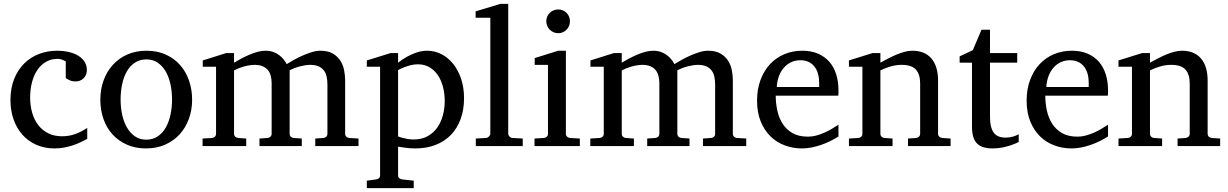

<svg xmlns="http://www.w3.org/2000/svg" viewBox="-20 -757 6363 995"><path d="M432.1 -37.1Q415 -28.3 396.2 -19.3Q377.4 -10.3 356.2 -3.4Q335 3.4 311.8 7.8Q288.6 12.2 263.2 12.2Q210.4 12.2 168.2 -6.6Q126 -25.4 96.2 -58.8Q66.4 -92.3 50.3 -138.2Q34.2 -184.1 34.2 -237.8Q34.2 -300.8 53.7 -348.6Q73.2 -396.5 106.4 -429Q139.6 -461.4 183.3 -477.8Q227.1 -494.1 274.9 -494.1Q307.6 -494.1 336.2 -487.5Q364.7 -481 385.5 -468.3Q406.2 -455.6 418.2 -437Q430.2 -418.5 430.2 -394Q430.2 -379.4 425 -368.4Q419.9 -357.4 411.6 -349.9Q403.3 -342.3 392.8 -338.6Q382.3 -335 371.1 -335Q354.5 -335 342.3 -340.6Q330.1 -346.2 320.8 -352.1V-439Q310.5 -444.8 299.6 -448.5Q288.6 -452.1 278.8 -452.1Q245.6 -452.1 219 -437Q192.4 -421.9 174.1 -395Q155.8 -368.2 146 -331.3Q136.2 -294.4 136.2 -251Q136.2 -209.5 146.7 -172.9Q157.2 -136.2 178 -109.1Q198.7 -82 229.7 -66.4Q260.7 -50.8 301.8 -50.8Q336.9 -50.8 368.4 -61.8Q399.9 -72.8 432.1 -94.2Z M871.6 -241.2Q871.6 -282.2 863.5 -319.8Q855.5 -357.4 838.9 -386.2Q822.3 -415 797.4 -432.1Q772.5 -449.2 738.8 -449.2Q704.1 -449.2 678.7 -432.1Q653.3 -415 637 -386.2Q620.6 -357.4 612.8 -319.8Q605 -282.2 605 -241.2Q605 -200.7 613 -163.1Q621.1 -125.5 637.7 -96.7Q654.3 -67.9 679.2 -50.5Q704.1 -33.2 737.8 -33.2Q772 -33.2 797.4 -50.3Q822.8 -67.4 839.1 -96.2Q855.5 -125 863.5 -162.6Q871.6 -200.2 871.6 -241.2ZM975.6 -240.2Q975.6 -187 958.7 -140.9Q941.9 -94.7 910.9 -60.8Q879.9 -26.9 835.7 -7.3Q791.5 12.2 736.8 12.2Q682.1 12.2 638.2 -7.1Q594.2 -26.4 563.5 -60.1Q532.7 -93.8 516.4 -139.9Q500 -186 500 -240.2Q500 -293.5 516.6 -339.8Q533.2 -386.2 564.5 -420.7Q595.7 -455.1 639.9 -474.6Q684.1 -494.1 739.7 -494.1Q795.4 -494.1 839.4 -474.1Q883.3 -454.1 913.6 -419.7Q943.8 -385.3 959.7 -339.1Q975.6 -293 975.6 -240.2Z M1613.8 0V-39.1L1655.8 -42Q1665 -43 1670.9 -48.8Q1676.8 -54.7 1676.8 -64V-318.8Q1676.8 -342.3 1672.4 -361.1Q1668 -379.9 1657.5 -393.1Q1647 -406.2 1629.9 -413.6Q1612.8 -420.9 1587.9 -420.9Q1575.2 -420.9 1561.3 -418.7Q1547.4 -416.5 1533.4 -412.8Q1519.5 -409.2 1506.1 -404.1Q1492.7 -398.9 1481 -393.1V-64Q1481 -54.7 1486.8 -48.8Q1492.7 -43 1502 -42L1543.9 -39.1V0H1324.7V-39.1L1366.7 -42Q1376 -43 1381.8 -48.8Q1387.7 -54.7 1387.7 -64V-325.2Q1387.7 -346.2 1383.1 -364Q1378.4 -381.8 1367.9 -394.3Q1357.4 -406.7 1340.6 -413.8Q1323.7 -420.9 1299.8 -420.9Q1285.6 -420.9 1270.3 -418.2Q1254.9 -415.5 1240.7 -411.4Q1226.6 -407.2 1214.1 -402.1Q1201.7 -397 1192.9 -392.1V-64Q1192.9 -54.7 1198.7 -48.8Q1204.6 -43 1213.9 -42L1255.9 -39.1V0H1029.8V-39.1L1078.6 -42Q1087.9 -43 1093.8 -48.8Q1099.6 -54.7 1099.6 -64V-411.1H1030.8V-443.8L1151.9 -481.9H1192.9V-432.1Q1209.5 -442.4 1229.7 -453.1Q1250 -463.9 1271.5 -473.1Q1293 -482.4 1314.7 -488.3Q1336.4 -494.1 1356 -494.1Q1377.4 -494.1 1395 -488Q1412.6 -481.9 1426 -471.9Q1439.5 -461.9 1449.5 -449.5Q1459.5 -437 1465.8 -424.8Q1481 -434.1 1502.4 -446.3Q1523.9 -458.5 1547.9 -469Q1571.8 -479.5 1595.7 -486.8Q1619.6 -494.1 1639.6 -494.1Q1679.2 -494.1 1704.1 -479.7Q1729 -465.3 1743.4 -443.1Q1757.8 -420.9 1763.2 -393.6Q1768.6 -366.2 1768.6 -340.8V-64Q1768.6 -54.7 1774.7 -48.8Q1780.8 -43 1789.6 -42L1837.9 -39.1V0Z M2284.7 -233.9Q2284.7 -272.5 2275.6 -306.9Q2266.6 -341.3 2249 -367.4Q2231.4 -393.6 2205.3 -408.7Q2179.2 -423.8 2145 -423.8Q2126 -423.8 2107.7 -418.9Q2089.4 -414.1 2075.2 -408.7Q2058.6 -402.3 2043 -394V-49.8Q2054.7 -45.4 2067.9 -42Q2079.1 -39.1 2093.8 -36.6Q2108.4 -34.2 2124 -34.2Q2165 -34.2 2195.3 -50.8Q2225.6 -67.4 2245.4 -95Q2265.1 -122.6 2274.9 -158.7Q2284.7 -194.8 2284.7 -233.9ZM2384.8 -248Q2384.8 -189 2367.4 -140.9Q2350.1 -92.8 2317.6 -58.8Q2285.2 -24.9 2238 -6.3Q2190.9 12.2 2131.8 12.2Q2118.2 12.2 2102.5 11Q2086.9 9.8 2073.7 7.8Q2058.1 5.9 2043 2.9V151.9Q2043 161.1 2049.3 166.5Q2055.7 171.9 2064.9 172.9L2124 179.2V217.8H1880.9V179.2L1928.7 172.9Q1938 171.9 1943.8 166.5Q1949.7 161.1 1949.7 151.9V-411.1H1880.9V-443.8L2003.9 -481.9H2043V-432.1Q2064.5 -449.2 2088.9 -462.9Q2109.9 -474.6 2137.2 -484.4Q2164.6 -494.1 2193.8 -494.1Q2232.4 -494.1 2267.1 -476.6Q2301.8 -459 2327.9 -426.8Q2354 -394.5 2369.4 -349.1Q2384.8 -303.7 2384.8 -248Z M2445.8 0V-39.1L2499 -42Q2505.9 -42 2513.4 -49.1Q2521 -56.2 2521 -63V-665H2444.8V-698.2L2572.8 -736.8H2613.8V-63Q2613.8 -56.2 2620.8 -49.1Q2627.9 -42 2634.8 -42L2689 -39.1V0Z M2750 0V-39.1L2798.8 -42Q2808.1 -43 2814 -48.8Q2819.8 -54.7 2819.8 -64V-420.9H2751V-456.1L2873 -494.1H2912.6V-64Q2912.6 -54.7 2918.7 -48.8Q2924.8 -43 2933.6 -42L2984.9 -39.1V0ZM2933.6 -647Q2933.6 -634.3 2929 -622.8Q2924.3 -611.3 2916 -603Q2907.7 -594.7 2896.7 -589.8Q2885.7 -585 2873 -585Q2860.4 -585 2848.9 -589.8Q2837.4 -594.7 2829.1 -603Q2820.8 -611.3 2815.9 -622.8Q2811 -634.3 2811 -647Q2811 -659.7 2815.9 -670.9Q2820.8 -682.1 2829.1 -690.4Q2837.4 -698.7 2848.9 -703.4Q2860.4 -708 2873 -708Q2885.7 -708 2896.7 -703.4Q2907.7 -698.7 2916 -690.4Q2924.3 -682.1 2929 -670.9Q2933.6 -659.7 2933.6 -647Z M3623 0V-39.1L3665 -42Q3674.3 -43 3680.2 -48.8Q3686 -54.7 3686 -64V-318.8Q3686 -342.3 3681.6 -361.1Q3677.2 -379.9 3666.7 -393.1Q3656.2 -406.2 3639.2 -413.6Q3622.1 -420.9 3597.2 -420.9Q3584.5 -420.9 3570.6 -418.7Q3556.6 -416.5 3542.7 -412.8Q3528.8 -409.2 3515.4 -404.1Q3502 -398.9 3490.2 -393.1V-64Q3490.2 -54.7 3496.1 -48.8Q3502 -43 3511.2 -42L3553.2 -39.1V0H3334V-39.1L3376 -42Q3385.3 -43 3391.1 -48.8Q3397 -54.7 3397 -64V-325.2Q3397 -346.2 3392.3 -364Q3387.7 -381.8 3377.2 -394.3Q3366.7 -406.7 3349.9 -413.8Q3333 -420.9 3309.1 -420.9Q3294.9 -420.9 3279.5 -418.2Q3264.2 -415.5 3250 -411.4Q3235.8 -407.2 3223.4 -402.1Q3210.9 -397 3202.1 -392.1V-64Q3202.1 -54.7 3208 -48.8Q3213.9 -43 3223.1 -42L3265.1 -39.1V0H3039.1V-39.1L3087.9 -42Q3097.2 -43 3103 -48.8Q3108.9 -54.7 3108.9 -64V-411.1H3040V-443.8L3161.1 -481.9H3202.1V-432.1Q3218.8 -442.4 3239 -453.1Q3259.3 -463.9 3280.8 -473.1Q3302.2 -482.4 3324 -488.3Q3345.7 -494.1 3365.2 -494.1Q3386.7 -494.1 3404.3 -488Q3421.9 -481.9 3435.3 -471.9Q3448.7 -461.9 3458.7 -449.5Q3468.8 -437 3475.1 -424.8Q3490.2 -434.1 3511.7 -446.3Q3533.2 -458.5 3557.1 -469Q3581.1 -479.5 3605 -486.8Q3628.9 -494.1 3648.9 -494.1Q3688.5 -494.1 3713.4 -479.7Q3738.3 -465.3 3752.7 -443.1Q3767.1 -420.9 3772.5 -393.6Q3777.8 -366.2 3777.8 -340.8V-64Q3777.8 -54.7 3783.9 -48.8Q3790 -43 3798.8 -42L3847.2 -39.1V0Z M4325.2 -49.8Q4304.2 -36.6 4281.5 -25.4Q4258.8 -14.2 4234.6 -5.9Q4210.4 2.4 4185.5 7.3Q4160.6 12.2 4135.3 12.2Q4089.8 12.2 4047.9 -3.2Q4005.9 -18.6 3973.9 -49.3Q3941.9 -80.1 3922.6 -126.7Q3903.3 -173.3 3903.3 -235.8Q3903.3 -294.4 3920.9 -342Q3938.5 -389.6 3969.7 -423.6Q4001 -457.5 4043.9 -475.8Q4086.9 -494.1 4138.2 -494.1Q4184.6 -494.1 4219.7 -478.8Q4254.9 -463.4 4278.3 -436.3Q4301.8 -409.2 4313.5 -371.3Q4325.2 -333.5 4325.2 -289.1V-275.9Q4325.2 -268.1 4324.2 -261.2H4000Q4000 -223.1 4008.1 -185.1Q4016.1 -147 4035.2 -116.7Q4054.2 -86.4 4086.4 -67.6Q4118.7 -48.8 4167 -48.8Q4188.5 -48.8 4209.5 -54.4Q4230.5 -60.1 4250.7 -68.8Q4271 -77.6 4289.6 -88.6Q4308.1 -99.6 4325.2 -110.8ZM4225.1 -328.1Q4225.1 -353 4219.2 -374.3Q4213.4 -395.5 4201.4 -411.1Q4189.5 -426.8 4171.1 -435.8Q4152.8 -444.8 4127.9 -444.8Q4103 -444.8 4081.5 -435.3Q4060.1 -425.8 4043.7 -407.7Q4027.3 -389.6 4017.3 -364Q4007.3 -338.4 4005.4 -306.2H4225.1Z M4685.5 0V-39.1L4727.5 -42Q4736.3 -43 4742.4 -48.8Q4748.5 -54.7 4748.5 -64V-324.2Q4748.5 -371.6 4726.6 -396.2Q4704.6 -420.9 4652.3 -420.9Q4623.5 -420.9 4595.7 -412.8Q4567.9 -404.8 4542.5 -392.1V-64Q4542.5 -54.7 4548.3 -48.8Q4554.2 -43 4563.5 -42L4605.5 -39.1V0H4379.4V-39.1L4428.2 -42Q4437.5 -43 4443.4 -48.8Q4449.2 -54.7 4449.2 -64V-411.1H4379.4V-443.8L4501.5 -481.9H4542.5V-432.1Q4563.5 -443.8 4585.2 -455.1Q4606.9 -466.3 4628.4 -475.1Q4649.9 -483.9 4669.9 -489Q4689.9 -494.1 4707.5 -494.1Q4772.9 -494.1 4807.1 -453.6Q4841.3 -413.1 4841.3 -339.8V-64Q4841.3 -54.7 4847.4 -48.8Q4853.5 -43 4862.3 -42L4906.2 -39.1V0Z M5259.3 -21Q5240.7 -11.7 5218.8 -4.4Q5200.2 2 5175.8 7.1Q5151.4 12.2 5124.5 12.2Q5067.9 12.2 5042.5 -14.2Q5017.1 -40.5 5017.1 -100.1V-432.1H4953.1V-464.8L5021.5 -497.1L5066.4 -603H5110.4V-481.9H5251.5V-432.1H5110.4V-152.8Q5110.4 -123 5115.5 -102.3Q5120.6 -81.5 5130.6 -68.6Q5140.6 -55.7 5155.5 -49.8Q5170.4 -43.9 5190.4 -43.9Q5205.1 -43.9 5217.5 -46.4Q5230 -48.8 5239.3 -52.2Q5250 -56.2 5259.3 -61Z M5722.2 -49.8Q5701.2 -36.6 5678.5 -25.4Q5655.8 -14.2 5631.6 -5.9Q5607.4 2.4 5582.5 7.3Q5557.6 12.2 5532.2 12.2Q5486.8 12.2 5444.8 -3.2Q5402.8 -18.6 5370.8 -49.3Q5338.9 -80.1 5319.6 -126.7Q5300.3 -173.3 5300.3 -235.8Q5300.3 -294.4 5317.9 -342Q5335.4 -389.6 5366.7 -423.6Q5397.9 -457.5 5440.9 -475.8Q5483.9 -494.1 5535.2 -494.1Q5581.5 -494.1 5616.7 -478.8Q5651.9 -463.4 5675.3 -436.3Q5698.7 -409.2 5710.4 -371.3Q5722.2 -333.5 5722.2 -289.1V-275.9Q5722.2 -268.1 5721.2 -261.2H5397Q5397 -223.1 5405 -185.1Q5413.1 -147 5432.1 -116.7Q5451.2 -86.4 5483.4 -67.6Q5515.6 -48.8 5564 -48.8Q5585.4 -48.8 5606.4 -54.4Q5627.4 -60.1 5647.7 -68.8Q5668 -77.6 5686.5 -88.6Q5705.1 -99.6 5722.2 -110.8ZM5622.1 -328.1Q5622.1 -353 5616.2 -374.3Q5610.4 -395.5 5598.4 -411.1Q5586.4 -426.8 5568.1 -435.8Q5549.8 -444.8 5524.9 -444.8Q5500 -444.8 5478.5 -435.3Q5457 -425.8 5440.7 -407.7Q5424.3 -389.6 5414.3 -364Q5404.3 -338.4 5402.3 -306.2H5622.1Z M6082.5 0V-39.1L6124.5 -42Q6133.3 -43 6139.4 -48.8Q6145.5 -54.7 6145.5 -64V-324.2Q6145.5 -371.6 6123.5 -396.2Q6101.6 -420.9 6049.3 -420.9Q6020.5 -420.9 5992.7 -412.8Q5964.8 -404.8 5939.5 -392.1V-64Q5939.5 -54.7 5945.3 -48.8Q5951.2 -43 5960.4 -42L6002.4 -39.1V0H5776.4V-39.1L5825.2 -42Q5834.5 -43 5840.3 -48.8Q5846.2 -54.7 5846.2 -64V-411.1H5776.4V-443.8L5898.4 -481.9H5939.5V-432.1Q5960.4 -443.8 5982.2 -455.1Q6003.9 -466.3 6025.4 -475.1Q6046.9 -483.9 6066.9 -489Q6086.9 -494.1 6104.5 -494.1Q6169.9 -494.1 6204.1 -453.6Q6238.3 -413.1 6238.3 -339.8V-64Q6238.3 -54.7 6244.4 -48.8Q6250.5 -43 6259.3 -42L6303.2 -39.1V0Z"/></svg>

Font: Charis SIL APac
Style: Regular
Weight: 400
Foundry: SIL International
Version: Version 5.000